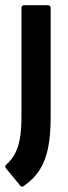

<svg xmlns="http://www.w3.org/2000/svg" viewBox="-36 -512 257 723"><path d="M52.8 189Q44.8 194 39.4 186L-12.3 123.3Q-20.8 113.8 -11.8 107.4Q8.2 89.9 20.8 65.8Q33.3 41.8 39.1 8.2Q44.8 -25.4 44.8 -71.5V-481.4Q44.8 -492.3 54.7 -492.3H144.4Q154.8 -492.3 154.8 -481.4V-69.4Q154.8 -4.6 145.4 43.6Q135.9 91.8 113.7 127Q91.6 162.2 52.8 189Z"/></svg>

Font: Sofia Sans Condensed
Style: Regular
Weight: 400
Designer: Botio Nikoltchev, Ani Petrova
Foundry: lettersoup
Version: Version 4.100